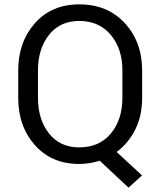

<svg xmlns="http://www.w3.org/2000/svg" viewBox="-20 -741 735 880"><path d="M343 -65.5Q435.5 -65.5 488.2 -129.2Q541 -193 541 -292.5V-419Q541 -517 487.8 -581Q434.5 -645 343 -645Q255 -645 204.5 -581Q154 -517 154 -419V-292.5Q154 -193.5 204.5 -129.5Q255 -65.5 343 -65.5ZM569 119 437 -4.5Q393 10 343 10.5Q217 10.5 140.2 -75.5Q63.5 -161.5 63.5 -292.5V-418Q63.5 -548.5 140.2 -634.8Q217 -721 343 -721Q473 -721 552.2 -634.8Q631.5 -548.5 631.5 -418V-292.5Q631.5 -210.5 600.2 -147.8Q569 -85 514.5 -44.5L631 63Z"/></svg>

Font: Roberto Sans
Style: Regular
Weight: 400
Designer: Google (font) & Cristiano Sobral (main changes)
Version: Version 1.500; ttfautohint (v1.8.4.7-5d5b-dirty)